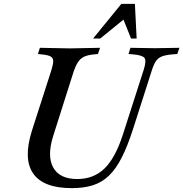

<svg xmlns="http://www.w3.org/2000/svg" viewBox="-20 -960 947 992"><path d="M351 12Q204 12 151.5 -63.5Q99 -139 145 -285L245 -596Q255 -628 255 -644.5Q255 -661 241 -668.5Q227 -676 195 -679L176 -681L186 -713L341 -710L497 -713L486 -681L466 -679Q433 -676 413.5 -666.5Q394 -657 381 -636Q368 -615 356 -576L255 -258Q222 -154 255 -94.5Q288 -35 379 -35Q464 -35 520 -89.5Q576 -144 615 -265L723 -601Q737 -646 726.5 -660.5Q716 -675 668 -679L644 -681L654 -713L780 -711L907 -713L896 -681L870 -679Q836 -676 816.5 -668.5Q797 -661 785.5 -644Q774 -627 764 -595L667 -292Q639 -205 609 -146Q579 -87 543 -52.5Q507 -18 460.5 -3Q414 12 351 12ZM461 -761 607 -940H677L686 -761H657L613 -871H633L498 -761Z"/></svg>

Font: Baskervville SemiBold
Style: Italic
Weight: 600
Italic angle: -18°
Version: Version 1.100